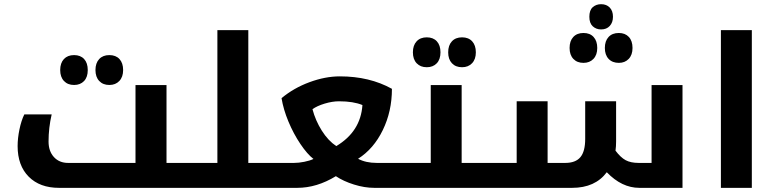

<svg xmlns="http://www.w3.org/2000/svg" viewBox="-20 -905 3742 925"><path d="M264.2 0Q171.9 0 118.4 -53.7Q64.9 -107.4 64.9 -201.2Q64.9 -238.8 73.7 -281.5Q82.5 -324.2 97.2 -354H229Q213.9 -289.1 213.9 -223.1Q213.9 -176.8 239.7 -148.4Q265.6 -120.1 308.1 -120.1H632.8V-495.1H782.2V-120.1H912.1Q917 -120.1 917 -116.2V-4.9Q917 0 912.1 0ZM336.9 -495.6Q306.2 -495.6 288.1 -514.9Q270 -534.2 270 -567.4Q270 -601.1 287.8 -620.4Q305.7 -639.6 336.9 -639.6Q367.7 -639.6 385.3 -620.6Q402.8 -601.6 402.8 -567.4Q402.8 -533.2 384.8 -514.4Q366.7 -495.6 336.9 -495.6ZM506.8 -495.6Q476.1 -495.6 458 -514.9Q439.9 -534.2 439.9 -567.4Q439.9 -601.1 457.8 -620.4Q475.6 -639.6 506.8 -639.6Q538.1 -639.6 555.7 -620.4Q573.2 -601.1 573.2 -567.4Q573.2 -534.2 554.9 -514.9Q536.6 -495.6 506.8 -495.6Z M902.3 0Q897.5 0 897.5 -4.9V-116.2Q897.5 -120.1 902.3 -120.1H1027.3V-759.8H1176.3V-120.1H1306.2Q1311 -120.1 1311 -116.2V-4.9Q1311 0 1306.2 0Z M1910.2 -120.1Q1915 -120.1 1915 -116.2V-4.9Q1915 0 1910.2 0H1783.2Q1736.3 0 1685.5 -15.9Q1634.8 -31.7 1598.1 -56.2Q1506.3 0 1412.1 0H1296.4Q1291.5 0 1291.5 -4.9V-116.2Q1291.5 -120.1 1296.4 -120.1H1396.5Q1418.9 -120.1 1446 -125.5Q1473.1 -130.9 1490.2 -139.2Q1460.4 -162.1 1427.2 -211.4Q1394 -260.7 1369.6 -319.3Q1345.2 -377.9 1336.4 -432.1Q1395 -481 1470.9 -509Q1546.9 -537.1 1617.2 -537.1Q1760.3 -537.1 1868.2 -477.1Q1868.2 -368.7 1824.2 -278.3Q1780.3 -188 1705.1 -140.1Q1742.2 -120.1 1795.4 -120.1ZM1600.1 -201.2Q1717.3 -271 1726.1 -398.9Q1682.6 -417 1613.3 -417Q1581.1 -417 1543.9 -405.8Q1506.8 -394.5 1485.4 -378.9Q1500 -323.7 1530.5 -275.4Q1561 -227.1 1600.1 -201.2Z M1900.4 0Q1895.5 0 1895.5 -4.9V-116.2Q1895.5 -120.1 1900.4 -120.1H2055.2V-495.1H2204.1V-120.1H2354.5Q2359.4 -120.1 2359.4 -116.2V-4.9Q2359.4 0 2354.5 0ZM2036.1 -581.1Q2005.4 -581.1 1987.3 -600.3Q1969.2 -619.6 1969.2 -652.8Q1969.2 -686.5 1987.1 -705.8Q2004.9 -725.1 2036.1 -725.1Q2066.9 -725.1 2084.5 -706.1Q2102.1 -687 2102.1 -652.8Q2102.1 -618.7 2084 -599.9Q2065.9 -581.1 2036.1 -581.1ZM2206.1 -581.1Q2175.3 -581.1 2157.2 -600.3Q2139.2 -619.6 2139.2 -652.8Q2139.2 -686.5 2157 -705.8Q2174.8 -725.1 2206.1 -725.1Q2237.3 -725.1 2254.9 -705.8Q2272.5 -686.5 2272.5 -652.8Q2272.5 -619.6 2254.2 -600.3Q2235.8 -581.1 2206.1 -581.1Z M2344.2 0Q2339.4 0 2339.4 -4.9V-116.2Q2339.4 -120.1 2344.2 -120.1H2469.2V-417H2618.2V-120.1H2703.1Q2752.9 -120.1 2776.1 -147.7Q2799.3 -175.3 2799.3 -235.8V-417H2948.2V-224.1Q2948.2 -199.7 2945.3 -179.2Q2969.7 -146.5 2994.1 -133.3Q3018.6 -120.1 3057.1 -120.1H3119.1V-495.1H3268.1V0H3060.1Q2975.6 0 2903.3 -75.2Q2847.2 0 2736.3 0ZM2876 -763.2Q2852.1 -763.2 2835.7 -778.3Q2819.3 -793.5 2819.3 -824.2Q2819.3 -856 2835.7 -870.4Q2852.1 -884.8 2876 -884.8Q2901.9 -884.8 2917.5 -868.7Q2933.1 -852.5 2933.1 -824.2Q2933.1 -796.9 2917.7 -780Q2902.3 -763.2 2876 -763.2ZM2791 -602.1Q2760.3 -602.1 2742.2 -621.3Q2724.1 -640.6 2724.1 -673.8Q2724.1 -707.5 2741.9 -726.8Q2759.8 -746.1 2791 -746.1Q2822.3 -746.1 2839.8 -726.8Q2857.4 -707.5 2857.4 -673.8Q2857.4 -640.6 2839.1 -621.3Q2820.8 -602.1 2791 -602.1ZM2961.4 -602.1Q2930.2 -602.1 2912.1 -621.3Q2894 -640.6 2894 -673.8Q2894 -707.5 2911.9 -726.8Q2929.7 -746.1 2961.4 -746.1Q2991.7 -746.1 3009.5 -727.1Q3027.3 -708 3027.3 -673.8Q3027.3 -640.6 3009 -621.3Q2990.7 -602.1 2961.4 -602.1Z M3453.1 -759.8H3602.1V0H3453.1Z"/></svg>

Font: Noto Sans Kufi Arabic
Style: Bold
Weight: 700
Designer: Monotype Design team
Foundry: Monotype Imaging Inc.
Version: Version 1.02